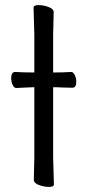

<svg xmlns="http://www.w3.org/2000/svg" viewBox="-20 -725 344 755"><path d="M189 -440Q231 -440 259 -442H260Q268 -442 274 -430Q280 -418 280 -404Q280 -380 265 -380L222 -381Q211 -382 189 -382V-106L192 0Q192 10 172.5 10Q153 10 133 2.5Q113 -5 113 -18L115 -107V-382H112L86 -381L45 -379H44Q35 -379 29.5 -391.5Q24 -404 24 -418Q24 -442 40 -442Q76 -440 112 -440H115V-589L112 -695Q112 -705 131.5 -705Q151 -705 171 -697.5Q191 -690 191 -677L189 -588Z"/></svg>

Font: Moon Stars Kai T
Style: Regular
Weight: 400
Designer: GuiWonder
Version: Version 1.101